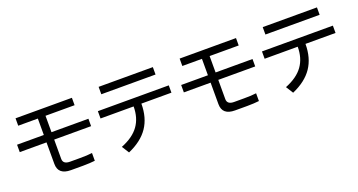

<svg xmlns="http://www.w3.org/2000/svg" viewBox="-44 -1321 3769 2023"><g transform="rotate(-20 1840.0 -309.5)"><path d="M143 -677H775V-594H449V-410H863V-327H449V-111Q449 -51 526 -51H638Q680 -51 712.5 -52.5Q745 -54 775 -58V29Q746 32 715 34Q684 36 642 36H505Q363 36 363 -86V-327H63V-410H363V-594H143Z M1079 -689H1687V-606H1079ZM984 -451H1779V-369H1442Q1442 -211 1369 -103.5Q1296 4 1144 70L1093 -11Q1229 -65 1292 -153Q1355 -241 1355 -369H984Z M1983 -677H2615V-594H2289V-410H2703V-327H2289V-111Q2289 -51 2366 -51H2478Q2520 -51 2552.5 -52.5Q2585 -54 2615 -58V29Q2586 32 2555 34Q2524 36 2482 36H2345Q2203 36 2203 -86V-327H1903V-410H2203V-594H1983Z M2919 -689H3527V-606H2919ZM2824 -451H3619V-369H3282Q3282 -211 3209 -103.5Q3136 4 2984 70L2933 -11Q3069 -65 3132 -153Q3195 -241 3195 -369H2824Z"/></g></svg>

Font: BM YEONSUNG
Style: Regular
Weight: 400
Designer: Bongjin Kim; Myungsoo Han; Jaehyun Keum; Jihee Min; Dokyung Lee; Chorong Kim; Jooyeon Kang; Sang-a Kim;
Foundry: Sandoll Communications Inc.
Version: Version 1.000;PS 1;hotconv 16.6.51;makeotf.lib2.5.65220